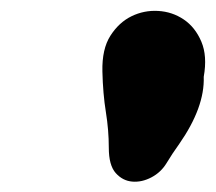

<svg xmlns="http://www.w3.org/2000/svg" viewBox="-20 -794 405 360"><path d="M362 -650Q364 -593 316 -524Q303 -506 292.5 -488.5Q282 -471 264 -461.5Q246 -452 228 -453.5Q210 -455 197 -469.5Q184 -484 184 -517Q184 -550 178.5 -584Q173 -618 172 -660Q171 -702 187 -727Q203 -752 226.5 -763.5Q250 -775 276.5 -773.5Q303 -772 324.5 -757.5Q346 -743 357.5 -716Q369 -689 362 -650Z"/></svg>

Font: Knewave
Style: Regular
Weight: 400
Designer: Tyler Finck
Foundry: Tyler Finck
Version: Version 1.001